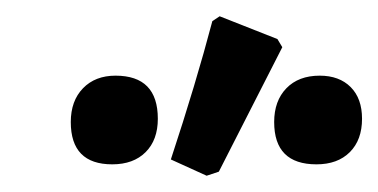

<svg xmlns="http://www.w3.org/2000/svg" viewBox="-20 -756 465 236"><path d="M234 -540 190 -560Q221 -654 241 -730L250 -736L321 -708L327 -698L249 -545ZM118 -554Q67 -554 67 -606Q67 -632 82 -647.5Q97 -663 122 -663Q174 -663 174 -610Q174 -584 159 -569Q144 -554 118 -554ZM369 -554Q317 -554 317 -606Q317 -632 332 -647.5Q347 -663 373 -663Q397 -663 411 -649Q425 -635 425 -610Q425 -584 410 -569Q395 -554 369 -554Z"/></svg>

Font: Alegreya Sans
Style: Bold Italic
Weight: 700
Italic angle: -7°
Designer: Juan Pablo del Peral
Foundry: Huerta Tipografica
Version: Version 2.007